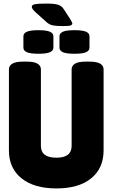

<svg xmlns="http://www.w3.org/2000/svg" viewBox="-20 -1047 630 1075"><path d="M296 8Q171 8 100.5 -48.5Q30 -105 30 -205V-659Q30 -679 49 -690.5Q68 -702 110 -702H129Q171 -702 190 -690.5Q209 -679 209 -659V-230Q209 -164 296 -164Q381 -164 381 -230V-659Q381 -679 400 -690.5Q419 -702 461 -702H480Q522 -702 541 -690.5Q560 -679 560 -659V-205Q560 -105 490.5 -48.5Q421 8 296 8ZM397 -746Q352 -746 332.5 -754.5Q313 -763 313 -780V-844Q313 -861 332.5 -869.5Q352 -878 397 -878Q442 -878 461.5 -869.5Q481 -861 481 -844V-780Q481 -763 461.5 -754.5Q442 -746 397 -746ZM195 -746Q151 -746 131 -754.5Q111 -763 111 -780V-844Q111 -861 131 -869.5Q151 -878 195 -878Q239 -878 259 -869.5Q279 -861 279 -844V-780Q279 -763 259 -754.5Q239 -746 195 -746ZM333 -901Q294 -901 275.5 -905Q257 -909 243 -921L185 -973Q169 -987 163.5 -995Q158 -1003 158 -1009Q158 -1020 176 -1023.5Q194 -1027 239 -1027Q285 -1027 305 -1020.5Q325 -1014 336 -997L372 -942Q385 -921 385 -915Q385 -909 376.5 -905Q368 -901 333 -901Z"/></svg>

Font: Asap Condensed Black
Style: Regular
Weight: 900
Width: 3
Designer: Pablo Cosgaya
Foundry: Omnibus-Type
Version: Version 3.001; ttfautohint (v1.8.4.7-5d5b)